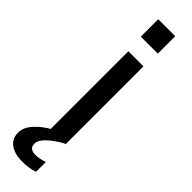

<svg xmlns="http://www.w3.org/2000/svg" viewBox="-350 -758 959 959"><g transform="rotate(45 129.5 -278.5)"><path d="M78.1 -646.5V-769.5H198.2V-646.5ZM85.9 0V-550.8H192.4V0ZM-16.6 127Q-16.6 87.9 16.1 52.7Q48.8 17.6 88.9 -3.9H192.4Q80.1 59.6 80.1 107.4Q80.1 143.6 123 143.6Q150.4 143.6 185.5 131.8V201.2Q149.4 213.9 100.6 213.9Q44.9 213.9 14.2 190.4Q-16.6 167 -16.6 127Z"/></g></svg>

Font: Gothic A1 SemiBold
Style: Regular
Weight: 600
Version: Version 2.50